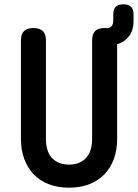

<svg xmlns="http://www.w3.org/2000/svg" viewBox="-20 -860 640 890"><path d="M77 -672Q77 -702 91.5 -716Q106 -730 135 -730Q164 -730 178.5 -716Q193 -702 193 -672V-216Q193 -190 199 -168Q205 -146 218.5 -130.5Q232 -115 252 -106Q272 -97 300 -97Q328 -97 348 -106Q368 -115 381.5 -131Q395 -147 401 -169Q407 -191 407 -216V-672Q407 -702 421 -716Q429 -724 442 -727Q450 -730 461 -730H477Q490 -730 497.5 -739Q505 -748 505 -765V-793Q505 -817 516.5 -828.5Q528 -840 552 -840Q576 -840 587.5 -828.5Q599 -817 599 -793V-762Q599 -711 568 -681Q550 -662 523 -655V-216Q523 -164 507.5 -122.5Q492 -81 463.5 -51.5Q435 -22 393.5 -6Q352 10 300 10Q248 10 206.5 -6Q165 -22 136.5 -51.5Q108 -81 92.5 -123Q77 -165 77 -216Z"/></svg>

Font: Maple Mono SemiBold
Style: Regular
Weight: 600
Monospace: yes
Designer: subframe7536
Version: Version 7.000